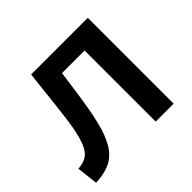

<svg xmlns="http://www.w3.org/2000/svg" viewBox="-133 -673 827 827"><g transform="rotate(-45 281.0 -259.0)"><path d="M5.9 -91.8Q37.1 -94.2 56.2 -105.5Q76.2 -117.2 89.8 -147Q103.5 -176.8 113.3 -230Q123 -284.7 131.8 -369.1L148.9 -522.9H494.1V0H384.8V-433.1H247.1L233.9 -336.9Q219.7 -234.4 204.1 -170.9Q188.5 -106.9 163.6 -67.4Q140.1 -30.3 103.5 -13.2Q68.8 2.4 17.1 4.9Z"/></g></svg>

Font: Rising Sun DemiBold
Style: DemiBold
Weight: 600
Designer: Matt McInerney, Pablo Impallari, Rodrigo Fuenzalida
Foundry: Matt McInerney, Pablo Impallari, Rodrigo Fuenzalida
Version: Version 1.000